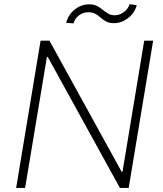

<svg xmlns="http://www.w3.org/2000/svg" viewBox="-20 -928 806 948"><path d="M736.2 -727.3 615.4 0H572.1L215.9 -646.7H211.6L104 0H59.7L180.4 -727.3H224.1L580.6 -79.9H584.9L692.1 -727.3ZM343 -812.5 306.8 -815.3Q316.8 -855.5 348.9 -881Q381 -906.6 420.5 -906.6Q443.5 -906.6 459.2 -898.4Q474.8 -890.3 487.4 -879.6Q500 -869 513.8 -860.8Q527.7 -852.6 547.2 -852.6Q570.3 -852.6 591.4 -868.3Q612.6 -883.9 620 -907.7L655.2 -902Q643.8 -862.2 611.5 -837.9Q579.2 -813.6 542.6 -813.6Q519.2 -813.6 504.3 -821.7Q489.3 -829.9 477.5 -840.6Q465.6 -851.2 451.3 -859.4Q437.1 -867.5 415.1 -867.5Q389.9 -867.5 369.7 -851.9Q349.4 -836.3 343 -812.5Z"/></svg>

Font: Inter UI Extra Light
Style: Italic
Weight: 200
Italic angle: -9.39999°
Designer: Rasmus Andersson
Foundry: rsms
Version: 3.2;8d6f07862